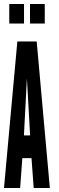

<svg xmlns="http://www.w3.org/2000/svg" viewBox="-23 -943 297 963"><path d="M-3 0H78L89 -150H135L146 0H227L161 -735H64ZM97 -264 111.5 -541V-544.5H112.5V-541L128 -264ZM127.5 -825H201.5V-923H127.5ZM23.5 -825H97.5V-923H23.5Z"/></svg>

Font: League Gothic Condensed
Style: Regular
Weight: 400
Width: 3
Designer: The League of Moveable Type
Version: Version 1.600; ttfautohint (v1.8.3)